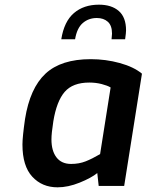

<svg xmlns="http://www.w3.org/2000/svg" viewBox="-20 -795 627 821"><path d="M76 -177Q76 -209 87 -286Q108 -418 174.5 -480Q241 -542 368 -542Q432 -542 492 -525.5Q552 -509 587 -480L511 0H402L396 -55Q370 -34 320.5 -14Q271 6 226 6Q160 6 118 -39.5Q76 -85 76 -177ZM408 -136 453 -421Q440 -429 415 -435.5Q390 -442 362 -442Q291 -442 256.5 -402Q222 -362 208 -276Q200 -225 200 -199Q200 -150 221.5 -122Q243 -94 284 -94Q318 -94 346 -105Q374 -116 408 -136ZM403 -775Q457 -775 488 -748Q519 -721 519 -665Q519 -655 515 -627H457Q459 -645 459 -651Q459 -686 441 -702Q423 -718 394 -718Q359 -718 334 -696.5Q309 -675 301 -627H242Q254 -703 296 -739Q338 -775 403 -775Z"/></svg>

Font: Exo SemiBold
Style: Italic
Weight: 600
Italic angle: -9°
Designer: Natanael Gama
Foundry: Natanael Gama
Version: Version 1.500; ttfautohint (v1.6)